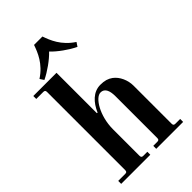

<svg xmlns="http://www.w3.org/2000/svg" viewBox="-270 -1008 1100 1100"><g transform="rotate(-45 280.0 -458.0)"><path d="M120 -756 136 -732C182 -754 238 -794 270 -828C302 -794 358 -754 404 -732L420 -756C345 -805 320 -870 304 -916H236C220 -870 195 -805 120 -756ZM26 0H262V-24H230C218 -24 214 -28 214 -40V-254C214 -363 271 -454 312 -454C349 -454 358 -418 358 -377V-40C358 -28 354 -24 342 -24H310V0H528V-24H490C478 -24 474 -28 474 -40V-348C474 -392 454 -439 420 -464C399 -479 377 -486 343 -486C285 -486 244 -442 219 -384L214 -385V-712H26V-688H82C94 -688 98 -684 98 -672V-40C98 -28 94 -24 82 -24H26Z"/></g></svg>

Font: Old Standard
Style: Bold
Weight: 700
Designer: Alexey Kryukov <alexios@thessalonica.org.ru>
Version: Version 2.0.2